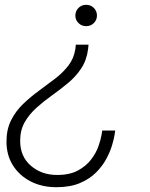

<svg xmlns="http://www.w3.org/2000/svg" viewBox="-20 -558 624 800"><path d="M339 -538Q358 -538 371 -525Q384 -512 384 -493Q384 -475 371 -462Q358 -449 339 -449Q320 -449 307 -462Q294 -475 294 -493Q294 -512 307 -525Q320 -538 339 -538ZM215 222Q154 222 107 197.5Q60 173 33.5 130.5Q7 88 7 32Q7 -19 26.5 -57.5Q46 -96 77 -125.5Q108 -155 143 -180.5Q178 -206 210.5 -231Q243 -256 265.5 -285.5Q288 -315 294 -354L296 -372H349L347 -353Q341 -307 318.5 -273Q296 -239 263.5 -212Q231 -185 196.5 -160.5Q162 -136 132 -109Q102 -82 83 -49Q64 -16 64 29Q64 94 108.5 132.5Q153 171 218 171Q271 171 305.5 152Q340 133 360.5 105.5Q381 78 390.5 50.5Q400 23 403 4.5Q406 -14 406 -14H460Q460 -14 457.5 3Q455 20 447 47Q439 74 423 104Q407 134 380 161Q353 188 312.5 205Q272 222 215 222Z"/></svg>

Font: Be Vietnam Pro ExtraLight
Style: Italic
Weight: 200
Italic angle: -12°
Designer: Lam Bao, Tony Le, Vietanh Nguyen
Foundry: Yellow Type Foundry
Version: Version 1.002; ttfautohint (v1.8.3)